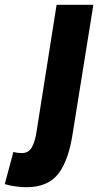

<svg xmlns="http://www.w3.org/2000/svg" viewBox="-135 -564 415 804"><path d="M256 -544 169 -3Q152 109 108.5 164.5Q65 220 -25 220Q-42 220 -67 217Q-92 214 -115 207L-79 72Q-69 75 -60.5 76Q-52 77 -44 77Q-17 77 -3.5 56Q10 35 17 -6L102 -544Z"/></svg>

Font: Georama
Style: Bold Italic
Weight: 700
Italic angle: -9°
Designer: Jean-Baptiste Levee
Foundry: Production Type
Version: Version 1.000